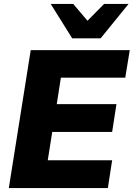

<svg xmlns="http://www.w3.org/2000/svg" viewBox="-20 -961 683 981"><path d="M25 0 137 -705H643L620 -564H291L270 -429H575L553 -287H247L224 -142H553L531 0ZM349 -765 239 -941H354L427 -855L512 -941H637L494 -765Z"/></svg>

Font: Mulish Black
Style: Italic
Weight: 900
Italic angle: -9°
Designer: Vernon Adams
Foundry: Vernon Adams
Version: Version 3.603; ttfautohint (v1.8.3)